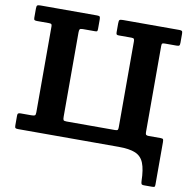

<svg xmlns="http://www.w3.org/2000/svg" viewBox="-98 -848 1143 1146"><g transform="rotate(10 473.0 -275.0)"><path d="M306.3 -121V-630Q306.3 -644 309.5 -649.5Q312.8 -655 327.3 -655H403Q413 -655 415.3 -658.7Q417.5 -662.5 417.5 -673V-728Q417.5 -742 414.3 -746Q411 -750 397.5 -750H56.2Q41.7 -750 36.5 -747Q31.2 -744 31.2 -728V-671Q31.2 -660 36 -657.5Q40.7 -655 50.7 -655H122.7Q134.2 -655 137.7 -651.7Q141.2 -648.5 141.2 -638V-118Q141.2 -101.5 135.7 -98.3Q130.2 -95 113.7 -95H50.7Q39.7 -95 35.5 -91.8Q31.2 -88.5 31.2 -78V-19Q31.2 -6.5 35.2 -3.2Q39.2 0 51.2 0H661.3Q726.3 0 762.5 15.2Q798.8 30.5 814 69Q829.3 107.5 830.8 176.5Q831.3 188.5 833.8 194.2Q836.3 200 850.3 200H897.3Q908.8 200 912.5 197.8Q916.3 195.5 916.3 184.5V-72Q916.3 -85 914 -90Q911.8 -95 898.8 -95H825.8Q814.8 -95 810.5 -98.8Q806.3 -102.5 806.3 -114.5V-638Q806.3 -650 810.5 -652.5Q814.8 -655 826.8 -655H895.8Q908.8 -655 912.5 -658.7Q916.3 -662.5 916.3 -676V-730Q916.3 -743 912.5 -746.5Q908.8 -750 896.3 -750H555Q538.5 -750 534.3 -746Q530 -742 530 -725V-672Q530 -661 533.3 -658Q536.5 -655 546.5 -655H622.2Q634.7 -655 638 -650.7Q641.2 -646.5 641.2 -635V-116.5Q641.2 -103 638 -99Q634.7 -95 621.7 -95H327.8Q312.3 -95 309.3 -100.3Q306.3 -105.5 306.3 -121Z"/></g></svg>

Font: Besley
Style: Regular
Weight: 400
Designer: Owen Earl
Foundry: indestructible type*
Version: Version 4.000